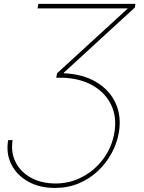

<svg xmlns="http://www.w3.org/2000/svg" viewBox="-20 -747 733 975"><path d="M21.3 -35.5H44Q34.1 27 59.5 76.9Q84.9 126.8 137.6 155.7Q190.3 184.7 262.8 184.7Q335.9 184.7 399.3 150.7Q462.7 116.8 505.9 58.1Q549 -0.7 561.1 -75.3Q573.9 -152.7 544.7 -214Q515.6 -275.2 452.4 -312Q389.2 -348.7 299.7 -352.3H265.6L269.9 -375L629.6 -704.5H170.5L174.7 -727.3H667.6L664.8 -708.8L304 -377.8V-375Q401.3 -370.7 468.8 -330.4Q536.2 -290.1 566.8 -223.9Q597.3 -157.7 583.8 -75.3Q574.9 -21.7 547.9 28.9Q521 79.5 478.7 119.9Q436.4 160.2 380.9 183.8Q325.3 207.4 258.5 207.4Q181.8 207.4 124.1 175.6Q66.4 143.8 38.2 89Q9.9 34.1 21.3 -35.5Z"/></svg>

Font: Inter UI Thin
Style: Italic
Weight: 100
Italic angle: -9.39999°
Designer: Rasmus Andersson
Foundry: rsms
Version: 3.2;8d6f07862